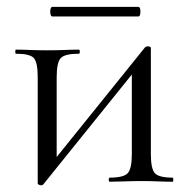

<svg xmlns="http://www.w3.org/2000/svg" viewBox="-20 -531 551 561"><path d="M100.4 10.4Q96.2 10.4 93.2 8.5Q90.2 6.6 90.2 4.8V-305Q90.2 -349 78.7 -361.5Q67.2 -374 26.6 -374Q24.6 -374 24.6 -380Q24.6 -386 26.6 -386Q46 -386 68.1 -385Q90.2 -384 116.8 -384Q146 -384 169.2 -385Q192.4 -386 210.2 -386Q213.2 -386 213.2 -380Q213.2 -374 210.2 -374Q169.8 -374 157.7 -361.5Q145.6 -349 145.6 -305V-53.4L124.6 -46.2L404 -393Q407.8 -395.6 410.6 -395.6Q420.8 -395.6 420.8 -390.6V-81Q420.8 -38 432.4 -25Q444 -12 484.4 -12Q486.4 -12 486.4 -6Q486.4 0 484.4 0Q464.8 0 441.7 -1Q418.6 -2 394 -2Q368.4 -2 343.8 -1Q319.2 0 300.6 0Q297.8 0 297.8 -6Q297.8 -12 300.6 -12Q341.2 -12 353.2 -25Q365.2 -38 365.2 -81V-333.8L387.4 -340.8L107 7.2Q106 8.4 104.5 9.4Q103 10.4 100.4 10.4ZM132.8 -482.8Q129.2 -482.8 127.5 -489.9Q125.8 -497 127.5 -504Q129.2 -511 132.8 -511H383.8Q388.4 -511 389.7 -504Q391 -497 389.7 -489.9Q388.4 -482.8 383.8 -482.8Z"/></svg>

Font: Cormorant Garamond Light
Style: Regular
Weight: 300
Designer: Christian Thalmann (Catharsis Fonts)
Foundry: Catharsis Fonts
Version: Version 4.001